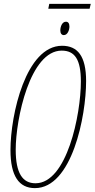

<svg xmlns="http://www.w3.org/2000/svg" viewBox="-20 -960 488 990"><path d="M229 -915H442L448 -940H234ZM309 -779C329 -779 338 -806 338 -823C338 -840 331 -848 320 -848C300 -848 291 -822 291 -803C291 -788 298 -779 309 -779ZM160 10C351 10 424 -361 424 -542C424 -671 380 -724 300 -724C114 -724 34 -370 34 -186C34 -52 78 10 160 10ZM163 -15C97 -15 61 -66 61 -188C61 -347 135 -699 298 -699C366 -699 397 -653 397 -540C397 -369 325 -15 163 -15Z"/></svg>

Font: Noto Sans ExtraCondensed Thin
Style: Italic
Weight: 100
Width: 2
Italic angle: -12°
Designer: Monotype Design Team
Foundry: Monotype Imaging Inc.
Version: Version 2.013